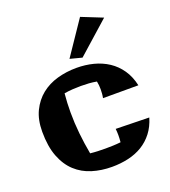

<svg xmlns="http://www.w3.org/2000/svg" viewBox="-142 -865 881 996"><g transform="rotate(-20 298.0 -367.0)"><path d="M382.8 -324.2Q385.3 -335.9 386.2 -347.9Q387.2 -359.9 387.2 -372.1Q387.2 -383.3 386.2 -394Q385.3 -404.8 382.8 -416Q361.8 -419.9 340.3 -421.4Q318.8 -422.9 295.9 -422.9Q273.4 -422.9 250.5 -421.4Q227.5 -419.9 204.1 -416Q201.7 -389.6 200.4 -364.3Q199.2 -338.9 199.2 -313Q199.2 -253.4 205.3 -195.1Q211.4 -136.7 222.2 -78.1Q244.1 -75.7 264.4 -75Q284.7 -74.2 306.2 -74.2Q327.1 -74.2 347.7 -75Q368.2 -75.7 390.1 -78.1Q391.1 -88.4 391.6 -98.1Q392.1 -107.9 392.1 -117.2Q392.1 -126 391.6 -134.8Q391.1 -143.6 390.1 -151.9L574.2 -147.9Q560.5 -101.6 534.9 -68.4Q509.3 -35.2 474.4 -13.9Q439.5 7.3 396.5 17.1Q353.5 26.9 306.2 26.9Q248 26.9 197 11.2Q146 -4.4 108.2 -39.3Q70.3 -74.2 48.6 -130.4Q26.9 -186.5 26.9 -268.1Q26.9 -334 49.8 -381.3Q72.8 -428.7 111.1 -459.5Q149.4 -490.2 200 -504.6Q250.5 -519 306.2 -519Q355.5 -519 399.9 -507.6Q444.3 -496.1 480.2 -472.4Q516.1 -448.7 541.5 -411.9Q566.9 -375 578.1 -324.2ZM531.2 -714.8 355 -558.1 289.1 -575.2 415 -761.2Z"/></g></svg>

Font: Galindo
Style: Regular
Weight: 400
Version: Version 1.000